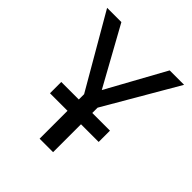

<svg xmlns="http://www.w3.org/2000/svg" viewBox="-198 -863 998 998"><g transform="rotate(45 301.0 -364.5)"><path d="M251 -205.1H122.1V-288.1H251V-327.1L18.1 -729H123L300.8 -407.2L478 -729H584L350.1 -327.1V-288.1H480V-205.1H350.1V0H251Z"/></g></svg>

Font: Vazir Code Hack
Style: Code-Hack
Weight: 400
Foundry: DejaVu fonts team - Redesigned by Saber Rastikerdar
Version: Version 1.1.2